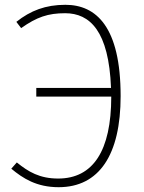

<svg xmlns="http://www.w3.org/2000/svg" viewBox="-20 -768 601 799"><path d="M252 -748C170 -748 107 -724 48 -677L68 -651C133 -697 180 -713 251 -713C354 -713 433 -639 442 -402H131V-366H443C443 -140 367 -25 222 -25C145 -25 98 -53 50 -92L27 -66C75 -26 132 11 224 11C393 11 482 -124 482 -368C482 -657 380 -748 252 -748Z"/></svg>

Font: Glow Sans SC Normal ExtraLight
Style: Regular
Weight: 200
Designer: Ryoko NISHIZUKA (kana, bopomofo & ideographs); Paul D. Hunt (Latin, Greek & Cyrillic); Sandoll Communications, Soo-young
Version: Version 0.93